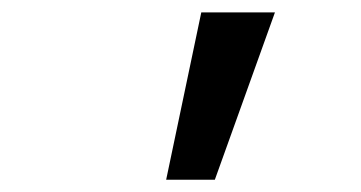

<svg xmlns="http://www.w3.org/2000/svg" viewBox="-20 -838 586 312"><path d="M426.8 -817.9 329.1 -545.9H250L307.1 -817.9Z"/></svg>

Font: Anonymous Pro
Style: Bold Italic
Weight: 700
Italic angle: -12°
Monospace: yes
Designer: Mark Simonson
Version: Version 1.003